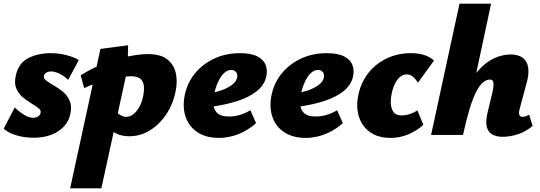

<svg xmlns="http://www.w3.org/2000/svg" viewBox="-24 -731 2926 1040"><path d="M158 15Q106 15 63 1.5Q20 -12 -4 -34L56 -149Q79 -126 106 -109.5Q133 -93 156 -93Q173 -93 183.5 -101Q194 -109 196 -120Q199 -134 183.5 -146Q168 -158 144.5 -172Q121 -186 98.5 -205Q76 -224 64 -252.5Q52 -281 62 -323Q76 -388 128 -415.5Q180 -443 252 -443Q295 -443 335.5 -432.5Q376 -422 403 -406L345 -298Q325 -319 299 -331.5Q273 -344 253 -344Q237 -344 226.5 -337Q216 -330 214 -321Q211 -306 227.5 -293.5Q244 -281 269 -267Q294 -253 317.5 -233.5Q341 -214 353.5 -185Q366 -156 357 -113Q344 -54 290.5 -19.5Q237 15 158 15Z M356 289 520 -466 670 -486 667 -360 525 289ZM676 7Q635 7 605 -8Q575 -23 555.5 -45Q536 -67 527 -89L593 -143Q608 -120 625.5 -109Q643 -98 659 -98Q680 -98 698 -112Q716 -126 730.5 -151.5Q745 -177 752 -213Q762 -264 747.5 -291Q733 -318 685 -318Q667 -318 636 -313Q605 -308 568.5 -299.5Q532 -291 496.5 -279.5Q461 -268 432 -254L413 -323Q471 -360 537.5 -386Q604 -412 667.5 -425Q731 -438 777 -438Q846 -438 882 -409.5Q918 -381 928 -336Q938 -291 928 -241Q915 -170 878 -114Q841 -58 789 -25.5Q737 7 676 7Z M1163 16Q1092 16 1046 -14.5Q1000 -45 982 -96.5Q964 -148 976 -212Q989 -280 1031 -332Q1073 -384 1136 -413.5Q1199 -443 1275 -443Q1337 -443 1371 -425Q1405 -407 1415.5 -377.5Q1426 -348 1418 -315Q1407 -269 1366 -236.5Q1325 -204 1261 -183.5Q1197 -163 1116 -152L1099 -223Q1133 -228 1168.5 -239.5Q1204 -251 1229.5 -269Q1255 -287 1260 -309Q1263 -320 1260 -330Q1257 -340 1249 -346Q1241 -352 1228 -352Q1207 -352 1189 -334.5Q1171 -317 1157.5 -288Q1144 -259 1136 -221Q1129 -186 1133 -158.5Q1137 -131 1156.5 -115.5Q1176 -100 1216 -100Q1243 -100 1273 -108Q1303 -116 1332 -134L1363 -64Q1328 -33 1292 -15.5Q1256 2 1223.5 9Q1191 16 1163 16Z M1633 16Q1562 16 1516 -14.5Q1470 -45 1452 -96.5Q1434 -148 1446 -212Q1459 -280 1501 -332Q1543 -384 1606 -413.5Q1669 -443 1745 -443Q1807 -443 1841 -425Q1875 -407 1885.5 -377.5Q1896 -348 1888 -315Q1877 -269 1836 -236.5Q1795 -204 1731 -183.5Q1667 -163 1586 -152L1569 -223Q1603 -228 1638.5 -239.5Q1674 -251 1699.5 -269Q1725 -287 1730 -309Q1733 -320 1730 -330Q1727 -340 1719 -346Q1711 -352 1698 -352Q1677 -352 1659 -334.5Q1641 -317 1627.5 -288Q1614 -259 1606 -221Q1599 -186 1603 -158.5Q1607 -131 1626.5 -115.5Q1646 -100 1686 -100Q1713 -100 1743 -108Q1773 -116 1802 -134L1833 -64Q1798 -33 1762 -15.5Q1726 2 1693.5 9Q1661 16 1633 16Z M2092 16Q2025 16 1981.5 -14.5Q1938 -45 1921 -96.5Q1904 -148 1916 -212Q1930 -283 1970.5 -334.5Q2011 -386 2070.5 -414.5Q2130 -443 2201 -443Q2243 -443 2274 -433Q2305 -423 2327 -403L2240 -283Q2230 -300 2214.5 -314Q2199 -328 2180 -328Q2159 -328 2142.5 -314Q2126 -300 2114.5 -276Q2103 -252 2097 -221Q2087 -172 2099.5 -139Q2112 -106 2149 -106Q2175 -106 2197 -113.5Q2219 -121 2237 -133L2269 -55Q2236 -24 2189.5 -4Q2143 16 2092 16Z M2697 10Q2667 10 2644.5 -1.5Q2622 -13 2613.5 -41Q2605 -69 2616 -117L2642 -225Q2651 -262 2649 -281Q2647 -300 2630 -300Q2610 -300 2591.5 -284Q2573 -268 2555 -233Q2537 -198 2519.5 -140.5Q2502 -83 2484 0H2425Q2450 -130 2486.5 -214.5Q2523 -299 2565 -347Q2607 -395 2652.5 -415.5Q2698 -436 2742 -436Q2782 -436 2806 -419Q2830 -402 2836.5 -368Q2843 -334 2829 -283L2790 -138Q2785 -120 2789 -109Q2793 -98 2806 -98Q2813 -98 2821.5 -100.5Q2830 -103 2842 -110L2861 -49Q2826 -19 2783.5 -4.5Q2741 10 2697 10ZM2311 0 2465 -711H2636L2484 0Z"/></svg>

Font: Ysabeau Infant Black
Style: Italic
Weight: 900
Italic angle: -12°
Designer: Christian Thalmann (Catharsis Fonts)
Version: Version 2.001;gftools[0.9.30]; featfreeze: ss01,ss02,lnum